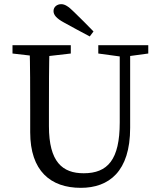

<svg xmlns="http://www.w3.org/2000/svg" viewBox="-20 -887 767 922"><path d="M368 15C503 15 605 -63 605 -273V-670H555V-299C555 -120 497 -55 382 -55C280 -55 215 -109 215 -281V-360C215 -465 215 -569 218 -670H122C125 -567 125 -463 125 -360V-252C125 -66 223 15 368 15ZM40 -630 170 -615H190L320 -630V-670H40V-630ZM452 -630 562 -615H582L692 -630V-670H452V-630ZM429 -736C399 -767 368 -798 336 -829C308 -857 291 -867 274 -867C254 -867 237 -854 237 -834C237 -816 250 -799 287 -779C327 -757 369 -734 411 -712L429 -736Z"/></svg>

Font: Source Serif Variable
Style: Regular
Weight: 389
Designer: Frank Grießhammer
Foundry: Adobe Systems Incorporated
Version: Version 3.001;hotconv 1.0.111;makeotfexe 2.5.65597